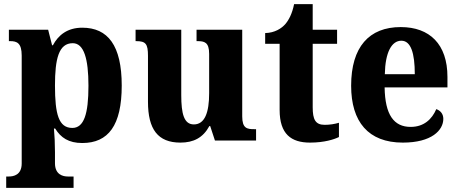

<svg xmlns="http://www.w3.org/2000/svg" viewBox="-20 -680 2222 929"><path d="M10 229H336V174H308C286 174 246 166 246 110V56C246 17 244 -27 241 -58H247C274 -14 312 12 378 12C504 12 569 -73 569 -266C569 -460 502 -546 378 -546C306 -546 262 -510 236 -461H232L213 -536H23V-481H29C62 -481 85 -472 85 -411V111C85 167 45 174 23 174H10ZM330 -61C264 -61 246 -127 246 -266C246 -395 264 -471 332 -471C386 -471 408 -396 408 -265C408 -128 386 -61 330 -61Z M853 10C916 10 962 -13 993 -70H997L1020 0H1219V-55H1210C1175 -55 1152 -59 1152 -117V-536H931V-481H935C969 -481 992 -476 992 -419V-229C992 -136 971 -78 918 -78C870 -78 857 -130 857 -220V-536H636V-481H639C685 -481 696 -468 696 -410V-188C696 -54 744 10 853 10Z M1480 10C1550 10 1598 -6 1620 -17V-86C1600 -80 1576 -76 1551 -76C1506 -76 1493 -102 1493 -161V-468H1611V-536H1493V-660H1403C1394 -615 1378 -584 1361 -564C1343 -543 1310 -521 1263 -520V-468H1333V-148C1333 -31 1389 10 1480 10Z M1929 10C2069 10 2125 -50 2125 -105C2125 -129 2111 -145 2091 -152C2070 -103 2031 -66 1967 -66C1886 -66 1843 -124 1841 -257H2145V-308C2145 -466 2059 -549 1919 -549C1766 -549 1679 -453 1679 -265C1679 -91 1762 10 1929 10ZM1987 -321H1842C1844 -427 1875 -483 1922 -483C1968 -483 1987 -423 1987 -321Z"/></svg>

Font: Noto Serif Armenian SemiCondensed
Style: Bold
Weight: 700
Width: 4
Designer: Monotype Design Team
Foundry: Monotype Imaging Inc.
Version: Version 2.008